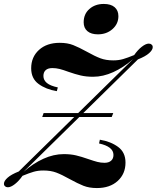

<svg xmlns="http://www.w3.org/2000/svg" viewBox="-52 -939 794 973"><path d="M722 -700Q722 -686 703.5 -669.5Q685 -653 647 -638L370 -366H522L514 -346H350L67 -68Q116 -111 168 -134.5Q220 -158 271 -158Q306 -158 333.5 -151.5Q361 -145 395 -133Q424 -123 441.5 -118.5Q459 -114 478 -114Q499 -114 511 -124.5Q523 -135 523 -154Q523 -196 450 -212L454 -231Q509 -222 546.5 -194.5Q584 -167 584 -115Q584 -58 544.5 -22Q505 14 439 14Q400 14 371 2.5Q342 -9 302 -31Q261 -54 233 -64.5Q205 -75 168 -75Q141 -75 118.5 -68.5Q96 -62 62 -48Q44 -22 23.5 -6Q3 10 -12 10Q-21 10 -26 5Q-32 1 -32 -8Q-32 -22 -13.5 -38.5Q5 -55 43 -70L324 -346H162L169 -366H344L623 -640Q574 -597 522 -573.5Q470 -550 420 -550Q385 -550 357 -556.5Q329 -563 295 -575Q268 -585 250 -589.5Q232 -594 213 -594Q191 -594 179.5 -583.5Q168 -573 168 -554Q168 -533 185.5 -518.5Q203 -504 241 -496L236 -477Q181 -486 143.5 -513.5Q106 -541 106 -593Q106 -650 145.5 -686Q185 -722 251 -722Q290 -722 319 -710.5Q348 -699 388 -677Q429 -654 457 -643.5Q485 -633 522 -633Q549 -633 571.5 -639.5Q594 -646 628 -660Q646 -686 666.5 -702Q687 -718 702 -718Q711 -718 716 -713Q722 -709 722 -700ZM474 -919Q510 -919 529 -902.5Q548 -886 548 -857Q548 -818 518 -791.5Q488 -765 444 -765Q410 -765 391 -781Q372 -797 372 -826Q372 -868 401 -893.5Q430 -919 474 -919Z"/></svg>

Font: Playfair Display SC
Style: Bold Italic
Weight: 700
Italic angle: -14°
Designer: Claus Eggers Sørensen
Foundry: Claus Eggers Sørensen
Version: Version 1.200; ttfautohint (v1.6)